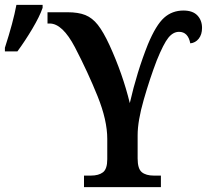

<svg xmlns="http://www.w3.org/2000/svg" viewBox="-74 -764 845 784"><path d="M269 -47H297Q329 -47 346.5 -60.5Q364 -74 364 -114V-197Q364 -273 324.5 -371Q285 -469 232 -571Q181 -668 129 -668H120V-714H202Q246 -714 274.5 -702.5Q303 -691 325.5 -662.5Q348 -634 373 -580Q427 -462 456 -343Q485 -470 530 -583Q563 -662 596 -691.5Q629 -721 675 -721Q713 -721 732 -701Q751 -681 751 -650Q751 -623 737.5 -606Q724 -589 703 -587Q694 -634 657 -634Q633 -634 613.5 -610Q594 -586 566 -517Q538 -444 513 -357Q488 -270 488 -212V-117Q488 -75 505 -61Q522 -47 554 -47H583V0H269ZM-54 -569Q-20 -674 -7 -744H100V-732Q88 -697 58 -646.5Q28 -596 -3 -554H-54Z"/></svg>

Font: Noto Serif NarrowSemiBold
Style: Regular
Weight: 600
Width: 4
Designer: Monotype Design Team
Foundry: Monotype Imaging Inc.
Version: Version 1.001